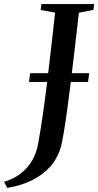

<svg xmlns="http://www.w3.org/2000/svg" viewBox="-111 -763 482 943"><path d="M-75.5 160 -91 130Q-42 115.5 -7.8 88Q26.5 60.5 47.2 24.5Q68 -11.5 75 -51Q87 -115 98.5 -194Q110 -273 120.5 -359.8Q131 -446.5 140.8 -533.5Q150.5 -620.5 159.5 -700.5L88.5 -714.5L92.5 -743H351.5L347.5 -714.5L276.5 -700.5Q265.5 -605.5 255.5 -518.8Q245.5 -432 236.2 -356.5Q227 -281 218.5 -219.5Q210 -158 202.5 -113.8Q195 -69.5 189 -45Q173 14 135 56Q97 98 43 123.8Q-11 149.5 -75.5 160ZM31.5 -360.5 37 -403.5H327L321.5 -360.5Z"/></svg>

Font: Merriweather 96pt Medium
Style: Italic
Weight: 500
Italic angle: -7.8°
Version: Version 2.101